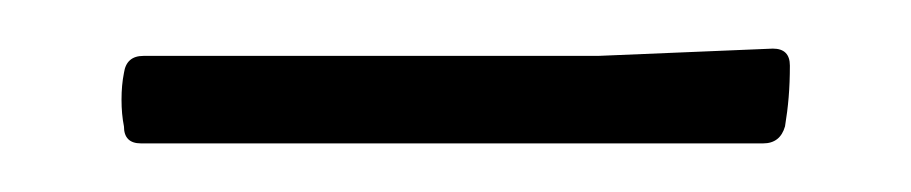

<svg xmlns="http://www.w3.org/2000/svg" viewBox="-20 -665 375 79"><path d="M31 -635Q32 -642 39 -642H226L298 -645Q305 -645 305 -638Q305 -631 304.5 -625Q304 -619 303 -613Q301 -606 294 -606H38Q31 -606 31 -613Q30 -618 30 -624Q30 -630 31 -635Z"/></svg>

Font: Hahmlet ExtraLight
Style: Regular
Weight: 250
Designer: Minjoo Ham & Mark Frömberg
Foundry: hypertype
Version: Version 1.002